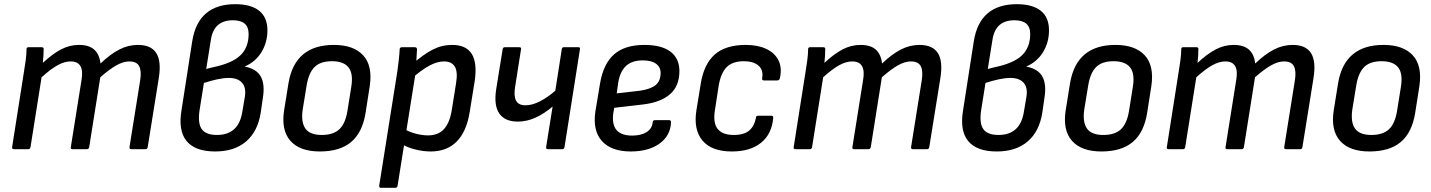

<svg xmlns="http://www.w3.org/2000/svg" viewBox="-20 -714 6850 919"><path d="M47 0Q36 0 38 -10L94 -366Q99 -396 103 -425.5Q107 -455 107 -479Q107 -488 117 -488H179Q189 -488 189 -480Q189 -464 188 -448Q187 -432 185 -413Q231 -456 272 -477.5Q313 -499 358 -499Q406 -499 431 -476.5Q456 -454 461 -410Q508 -455 551 -477Q594 -499 640 -499Q703 -499 728 -460Q753 -421 740 -340L687 -10Q685 0 677 0H608Q598 0 600 -11L651 -330Q658 -375 646 -397.5Q634 -420 599 -420Q570 -420 536.5 -401Q503 -382 460 -344L407 -10Q405 0 396 0H327Q317 0 319 -10L370 -330Q378 -375 365 -397.5Q352 -420 318 -420Q289 -420 256 -402Q223 -384 179 -344L126 -10Q124 0 116 0Z M1010 11Q914 11 873 -39Q832 -89 849 -188L900 -516Q914 -605 965.5 -649.5Q1017 -694 1106 -694Q1181 -694 1220.5 -662.5Q1260 -631 1260 -569Q1260 -511 1231.5 -464.5Q1203 -418 1152 -396V-395Q1207 -385 1228 -348Q1249 -311 1238 -244L1228 -175Q1214 -85 1158 -37Q1102 11 1010 11ZM1018 -68Q1123 -68 1140 -180L1152 -251Q1159 -295 1138.5 -318Q1118 -341 1075 -341Q1051 -341 1020.5 -334.5Q990 -328 956 -317L935 -185Q926 -123 946 -95.5Q966 -68 1018 -68ZM967 -384 999 -392Q1091 -411 1130.5 -449Q1170 -487 1170 -551Q1170 -585 1151 -601Q1132 -617 1095 -617Q1049 -617 1022.5 -593.5Q996 -570 989 -521Z M1511 11Q1415 11 1370 -40Q1325 -91 1340 -187L1361 -317Q1392 -499 1578 -499Q1672 -499 1718 -449.5Q1764 -400 1750 -303L1730 -175Q1715 -80 1661 -34.5Q1607 11 1511 11ZM1520 -68Q1575 -68 1604 -95Q1633 -122 1643 -183L1661 -296Q1672 -361 1648.5 -391Q1625 -421 1569 -421Q1514 -421 1486 -393.5Q1458 -366 1448 -307L1429 -191Q1420 -130 1441.5 -99Q1463 -68 1520 -68Z M2042 11Q2005 11 1966 1Q1927 -9 1903 -25L1912 -98Q1937 -83 1968.5 -74.5Q2000 -66 2029 -66Q2077 -66 2104.5 -95.5Q2132 -125 2142 -185L2163 -316Q2172 -370 2157 -395Q2142 -420 2105 -420Q2073 -420 2035.5 -400Q1998 -380 1948 -336L1955 -408Q2007 -454 2051 -476.5Q2095 -499 2144 -499Q2211 -499 2238 -456Q2265 -413 2252 -325L2228 -177Q2213 -84 2166 -36.5Q2119 11 2042 11ZM1804 185Q1794 185 1795 175L1882 -373Q1886 -401 1889 -428.5Q1892 -456 1893 -478Q1893 -488 1904 -488H1965Q1975 -488 1976 -479Q1975 -466 1974 -442.5Q1973 -419 1971 -406L1969 -364L1883 175Q1881 185 1873 185Z M2602 0Q2593 0 2594 -10L2625 -204Q2585 -170 2543.5 -151Q2502 -132 2458 -132Q2397 -132 2370 -170.5Q2343 -209 2355 -287L2386 -479Q2388 -488 2396 -488H2465Q2476 -488 2474 -479L2446 -301Q2438 -255 2450 -232.5Q2462 -210 2495 -210Q2528 -210 2565.5 -229.5Q2603 -249 2638 -280L2669 -479Q2671 -488 2678 -488H2748Q2758 -488 2756 -479L2682 -10Q2680 0 2673 0Z M2999 11Q2906 11 2861 -39Q2816 -89 2830 -182L2852 -314Q2868 -409 2919.5 -454Q2971 -499 3064 -499Q3147 -499 3189.5 -466.5Q3232 -434 3232 -374Q3232 -302 3187 -263Q3142 -224 3058 -214L2920 -198L2915 -169Q2909 -116 2932 -90.5Q2955 -65 3006 -65Q3048 -65 3074.5 -81.5Q3101 -98 3104 -128Q3105 -139 3115 -139H3182Q3192 -139 3192 -129Q3189 -64 3136.5 -26.5Q3084 11 2999 11ZM2932 -267 3045 -280Q3096 -288 3119 -307.5Q3142 -327 3142 -365Q3142 -393 3120 -409Q3098 -425 3057 -425Q3005 -425 2976.5 -398.5Q2948 -372 2939 -318Z M3483 11Q3387 11 3343 -40.5Q3299 -92 3313 -184L3334 -313Q3349 -407 3401 -453Q3453 -499 3550 -499Q3607 -499 3647.5 -480Q3688 -461 3706 -425.5Q3724 -390 3713 -340Q3710 -329 3701 -329H3637Q3626 -329 3628 -340Q3635 -379 3610.5 -400Q3586 -421 3541 -421Q3486 -421 3458 -392.5Q3430 -364 3420 -304L3402 -187Q3392 -126 3415 -97Q3438 -68 3492 -68Q3542 -68 3566.5 -89.5Q3591 -111 3598 -149Q3598 -160 3608 -160H3673Q3682 -160 3681 -149Q3674 -72 3622.5 -30.5Q3571 11 3483 11Z M3788 0Q3777 0 3779 -10L3835 -366Q3840 -396 3844 -425.5Q3848 -455 3848 -479Q3848 -488 3858 -488H3920Q3930 -488 3930 -480Q3930 -464 3929 -448Q3928 -432 3926 -413Q3972 -456 4013 -477.5Q4054 -499 4099 -499Q4147 -499 4172 -476.5Q4197 -454 4202 -410Q4249 -455 4292 -477Q4335 -499 4381 -499Q4444 -499 4469 -460Q4494 -421 4481 -340L4428 -10Q4426 0 4418 0H4349Q4339 0 4341 -11L4392 -330Q4399 -375 4387 -397.5Q4375 -420 4340 -420Q4311 -420 4277.5 -401Q4244 -382 4201 -344L4148 -10Q4146 0 4137 0H4068Q4058 0 4060 -10L4111 -330Q4119 -375 4106 -397.5Q4093 -420 4059 -420Q4030 -420 3997 -402Q3964 -384 3920 -344L3867 -10Q3865 0 3857 0Z M4751 11Q4655 11 4614 -39Q4573 -89 4590 -188L4641 -516Q4655 -605 4706.5 -649.5Q4758 -694 4847 -694Q4922 -694 4961.5 -662.5Q5001 -631 5001 -569Q5001 -511 4972.5 -464.5Q4944 -418 4893 -396V-395Q4948 -385 4969 -348Q4990 -311 4979 -244L4969 -175Q4955 -85 4899 -37Q4843 11 4751 11ZM4759 -68Q4864 -68 4881 -180L4893 -251Q4900 -295 4879.5 -318Q4859 -341 4816 -341Q4792 -341 4761.5 -334.5Q4731 -328 4697 -317L4676 -185Q4667 -123 4687 -95.5Q4707 -68 4759 -68ZM4708 -384 4740 -392Q4832 -411 4871.5 -449Q4911 -487 4911 -551Q4911 -585 4892 -601Q4873 -617 4836 -617Q4790 -617 4763.5 -593.5Q4737 -570 4730 -521Z M5252 11Q5156 11 5111 -40Q5066 -91 5081 -187L5102 -317Q5133 -499 5319 -499Q5413 -499 5459 -449.5Q5505 -400 5491 -303L5471 -175Q5456 -80 5402 -34.5Q5348 11 5252 11ZM5261 -68Q5316 -68 5345 -95Q5374 -122 5384 -183L5402 -296Q5413 -361 5389.5 -391Q5366 -421 5310 -421Q5255 -421 5227 -393.5Q5199 -366 5189 -307L5170 -191Q5161 -130 5182.5 -99Q5204 -68 5261 -68Z M5574 0Q5563 0 5565 -10L5621 -366Q5626 -396 5630 -425.5Q5634 -455 5634 -479Q5634 -488 5644 -488H5706Q5716 -488 5716 -480Q5716 -464 5715 -448Q5714 -432 5712 -413Q5758 -456 5799 -477.5Q5840 -499 5885 -499Q5933 -499 5958 -476.5Q5983 -454 5988 -410Q6035 -455 6078 -477Q6121 -499 6167 -499Q6230 -499 6255 -460Q6280 -421 6267 -340L6214 -10Q6212 0 6204 0H6135Q6125 0 6127 -11L6178 -330Q6185 -375 6173 -397.5Q6161 -420 6126 -420Q6097 -420 6063.5 -401Q6030 -382 5987 -344L5934 -10Q5932 0 5923 0H5854Q5844 0 5846 -10L5897 -330Q5905 -375 5892 -397.5Q5879 -420 5845 -420Q5816 -420 5783 -402Q5750 -384 5706 -344L5653 -10Q5651 0 5643 0Z M6535 11Q6439 11 6394 -40Q6349 -91 6364 -187L6385 -317Q6416 -499 6602 -499Q6696 -499 6742 -449.5Q6788 -400 6774 -303L6754 -175Q6739 -80 6685 -34.5Q6631 11 6535 11ZM6544 -68Q6599 -68 6628 -95Q6657 -122 6667 -183L6685 -296Q6696 -361 6672.5 -391Q6649 -421 6593 -421Q6538 -421 6510 -393.5Q6482 -366 6472 -307L6453 -191Q6444 -130 6465.5 -99Q6487 -68 6544 -68Z"/></svg>

Font: Sofia Sans Semi Condensed Medium
Style: Italic
Weight: 500
Italic angle: -9°
Version: Version 4.100